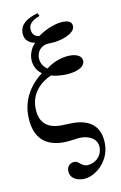

<svg xmlns="http://www.w3.org/2000/svg" viewBox="-98 -738 637 1010"><g transform="rotate(-10 220.5 -232.5)"><path d="M177 -683C111 -665 81 -635 81 -594C81 -554 110 -536 138 -532C116 -512 103 -478 103 -449C103 -418 118 -386 145 -368C80 -321 35 -247 35 -163C35 -61 78 10 196 10C220 10 275 1 286 1C338 1 376 26 376 69C376 119 335 150 295 150C267 150 255 121 234 121C206 121 192 139 192 162C192 200 225 218 264 218C325 218 407 152 407 55C407 -30 361 -82 257 -82C245 -82 214 -80 196 -80C127 -80 80 -111 80 -195C80 -268 126 -320 189 -348C215 -341 239 -339 261 -339C294 -339 370 -349 370 -394C370 -420 344 -434 306 -434C266 -434 214 -417 178 -387C155 -403 143 -425 143 -450C143 -482 164 -516 212 -516C278 -516 349 -546 349 -582C349 -604 335 -615 303 -615C263 -615 210 -595 165 -563C139 -565 126 -584 126 -609C126 -627 136 -650 185 -667Z"/></g></svg>

Font: XITS Math
Style: Regular
Weight: 400
Designer: MicroPress Inc., with final additions and corrections provided by Coen Hoffman, Elsevier (retired)
Version: Version 1.302